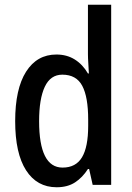

<svg xmlns="http://www.w3.org/2000/svg" viewBox="-20 -780 557 810"><path d="M219 10Q136 10 90 -61.5Q44 -133 44 -269Q44 -405 90 -477.5Q136 -550 218 -550Q262 -550 295.5 -529Q329 -508 351 -470H355Q354 -492 352.5 -513.5Q351 -535 351 -552V-760H449V0H371L356 -67H351Q328 -31 296.5 -10.5Q265 10 219 10ZM244 -73Q300 -73 326 -116.5Q352 -160 352 -249V-275Q352 -371 327 -418Q302 -465 243 -465Q193 -465 169 -414Q145 -363 145 -269Q145 -73 244 -73Z"/></svg>

Font: Noto Sans Myanmar Condensed Medium
Style: Regular
Weight: 500
Width: 3
Designer: Monotype Design Team
Foundry: Monotype Imaging Inc.
Version: Version 2.107; ttfautohint (v1.8.4.7-5d5b)